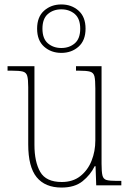

<svg xmlns="http://www.w3.org/2000/svg" viewBox="-20 -834 586 864"><path d="M257 10Q183 10 145 -36.5Q107 -83 107 -184V-442Q107 -477 102.5 -492.5Q98 -508 82.5 -512Q67 -516 32 -516H14V-536H135V-182Q135 -106 161 -60.5Q187 -15 258 -15Q308 -15 341.5 -41.5Q375 -68 392 -110.5Q409 -153 409 -202V-436Q409 -474 405 -490.5Q401 -507 385.5 -511.5Q370 -516 334 -516H322V-536H437V-97Q437 -61 441 -44.5Q445 -28 459.5 -24Q474 -20 505 -20H526V0H413L410 -86H406Q387 -47 351.5 -18.5Q316 10 257 10ZM256 -596Q210 -596 178.5 -624Q147 -652 147 -705Q147 -758 178.5 -786Q210 -814 256 -814Q302 -814 333.5 -786Q365 -758 365 -705Q365 -652 333.5 -624Q302 -596 256 -596ZM256 -618Q292 -618 316.5 -639Q341 -660 341 -705Q341 -750 316.5 -771Q292 -792 256 -792Q220 -792 195.5 -771Q171 -750 171 -705Q171 -660 195.5 -639Q220 -618 256 -618Z"/></svg>

Font: Noto Serif Tamil SemiCondensed Thin
Style: Italic
Weight: 100
Width: 4
Italic angle: -12°
Designer: Indian Type Foundry, Tom Grace, and the Monotype Design Team
Foundry: Monotype Imaging Inc.
Version: Version 2.003; ttfautohint (v1.8.4.7-5d5b)